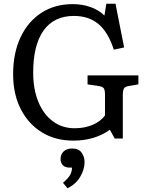

<svg xmlns="http://www.w3.org/2000/svg" viewBox="-20 -736 791 1024"><path d="M371 14Q275 14 203 -30.5Q131 -75 90.5 -154.5Q50 -234 50 -340Q50 -453 89.5 -537Q129 -621 200.5 -667.5Q272 -714 368 -714Q420 -714 464 -698Q508 -682 537 -653L547 -716H596L642 -483L587 -471Q557 -564 505.5 -607.5Q454 -651 374 -651Q268 -651 212.5 -573.5Q157 -496 157 -349Q157 -260 184.5 -193Q212 -126 262 -89Q312 -52 378 -52Q431 -52 473.5 -70Q516 -88 540 -120V-230Q540 -256 533.5 -265Q527 -274 507 -277L447 -286V-334H718V-286L665 -277Q646 -274 640.5 -263Q635 -252 635 -226V3H592L566 -44Q485 14 371 14ZM340 268 316 239Q346 213 355 195Q364 177 364 158H354Q326 158 314.5 144.5Q303 131 303 112Q303 87 319.5 71.5Q336 56 364 56Q400 56 415.5 78.5Q431 101 431 128Q431 167 408 206.5Q385 246 340 268Z"/></svg>

Font: Text Regular
Style: Regular
Weight: 400
Designer: Latin by Veronika Burian and Jose Scaglione. Greek by Irene Vlachou. Cyrillic by Vera Evstafieva.
Foundry: TypeTogether
Version: Version 3.002